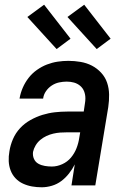

<svg xmlns="http://www.w3.org/2000/svg" viewBox="-20 -786 540 814"><path d="M157 8Q136 8 116 4.5Q96 1 77.5 -7.5Q59 -16 45.5 -30.5Q32 -45 25 -63.5Q18 -82 17 -102.5Q16 -123 20 -145Q24 -171 35 -196.5Q46 -222 65 -242.5Q84 -263 109 -277Q134 -291 160 -299Q186 -307 212.5 -310Q239 -313 265 -313H335L340 -347Q341 -352 341.5 -358Q342 -364 342 -369Q342 -385 336.5 -399Q331 -413 319.5 -422.5Q308 -432 293.5 -436Q279 -440 263 -440Q247 -440 230.5 -436.5Q214 -433 199.5 -423.5Q185 -414 175 -399.5Q165 -385 163 -369V-368H63V-369Q67 -392 76.5 -414Q86 -436 101 -455.5Q116 -475 136.5 -489.5Q157 -504 179 -512.5Q201 -521 224 -524.5Q247 -528 270 -528Q296 -528 322 -523.5Q348 -519 370 -507.5Q392 -496 409 -477.5Q426 -459 434 -435.5Q442 -412 442.5 -385.5Q443 -359 439 -332L384 0H283L297 -89Q287 -69 272.5 -50.5Q258 -32 240 -18.5Q222 -5 200 1.5Q178 8 157 8ZM200 -80Q222 -80 244 -90Q266 -100 281 -118Q296 -136 304.5 -158Q313 -180 316 -202L320 -225H265Q250 -225 235.5 -224Q221 -223 206 -219.5Q191 -216 177 -209.5Q163 -203 151 -193Q139 -183 131 -169.5Q123 -156 120 -142Q118 -126 124 -112.5Q130 -99 142.5 -92Q155 -85 170 -82.5Q185 -80 200 -80ZM390 -578 266 -714 337 -766 449 -622ZM220 -578 96 -714 167 -766 279 -622Z"/></svg>

Font: Iosevka Term Curly SmBd Obl
Style: Regular
Weight: 600
Italic angle: -9°
Designer: Belleve Invis
Foundry: Belleve Invis
Version: Version 32.3.0